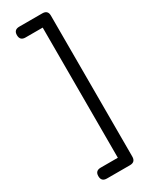

<svg xmlns="http://www.w3.org/2000/svg" viewBox="-231 -837 762 980"><g transform="rotate(-30 150.0 -347.5)"><path d="M82 -794.9H217.8Q250 -794.9 250 -763.2V67.9Q250 100.1 217.8 100.1H82Q49.8 100.1 49.8 67.9Q49.8 36.1 82 36.1H183.1V-731H82Q49.8 -731 49.8 -763.2Q49.8 -794.9 82 -794.9Z"/></g></svg>

Font: Arcon Rounded-
Style: Regular
Weight: 400
Designer: M. Zarth
Foundry: martin zarth - visuelle & digitale kommunikation
Version: Version 1.110;PS 001.110;hotconv 1.0.70;makeotf.lib2.5.58329